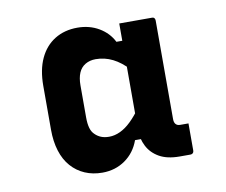

<svg xmlns="http://www.w3.org/2000/svg" viewBox="-59 -832 719 612"><g transform="rotate(-10 300.0 -525.5)"><path d="M226 -291Q195 -291 169.5 -302Q144 -313 125.5 -334Q107 -355 97.5 -385.5Q88 -416 88 -454V-596Q88 -648 105 -684.5Q122 -721 153.5 -740.5Q185 -760 227 -760Q266 -760 296.5 -742Q327 -724 342 -694H375L372 -599Q348 -625 322 -638Q296 -651 267 -651Q248 -651 233.5 -642.5Q219 -634 212 -617.5Q205 -601 205 -577V-473Q205 -453 209 -439Q213 -425 222 -417Q230 -409 241 -404.5Q252 -400 267 -400Q285 -400 303 -408.5Q321 -417 338 -433.5Q355 -450 371 -472L382 -375H346Q332 -336 300 -313.5Q268 -291 226 -291ZM523 -398Q523 -376 523 -354Q523 -332 523 -310Q523 -305 520 -302Q517 -299 512 -299Q503 -299 494 -299Q485 -299 477 -299Q437 -299 411.5 -313.5Q386 -328 373.5 -352.5Q361 -377 361 -405Q361 -444 361 -482.5Q361 -521 361 -559.5Q361 -598 361 -637Q361 -656 361 -675Q361 -694 361 -712.5Q361 -731 361 -750Q387 -750 414 -750Q441 -750 467 -750Q472 -750 474.5 -747Q477 -744 477 -739Q477 -686 477 -633Q477 -580 477 -527Q477 -474 477 -420Q477 -409 482 -403.5Q487 -398 496 -398Q498 -398 500.5 -398Q503 -398 504 -398Z"/></g></svg>

Font: Recursive
Style: Bold
Weight: 700
Version: Version 1.085